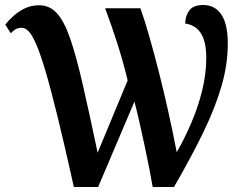

<svg xmlns="http://www.w3.org/2000/svg" viewBox="-20 -747 972 767"><path d="M275 0Q238 -167 210 -281Q182 -395 161 -465.5Q140 -536 123.5 -573Q107 -610 93.5 -623Q80 -636 67 -636Q51 -636 40.5 -629Q30 -622 23 -614L1 -649Q14 -665 33.5 -683Q53 -701 79 -713.5Q105 -726 137 -726Q178 -726 207 -694.5Q236 -663 260 -594Q284 -525 310 -412Q336 -299 370 -137L490 -426Q471 -504 448 -575.5Q425 -647 400 -714H541Q558 -666 577 -599.5Q596 -533 615.5 -456Q635 -379 653 -298Q671 -217 686 -139Q716 -191 743.5 -254.5Q771 -318 787.5 -385Q804 -452 804 -515Q804 -565 792.5 -594Q781 -623 762 -636.5Q743 -650 720 -653Q720 -683 736 -705Q752 -727 792 -727Q839 -727 864.5 -688.5Q890 -650 890 -573Q890 -490 865 -403.5Q840 -317 792 -218Q744 -119 675 0H590Q585 -30 576.5 -73.5Q568 -117 557.5 -166Q547 -215 536.5 -261Q526 -307 517 -341L372 0Z"/></svg>

Font: Noto Serif SemiCondensed SemiBold
Style: Regular
Weight: 600
Width: 4
Designer: Monotype Design Team
Foundry: Monotype Imaging Inc.
Version: Version 2.013; ttfautohint (v1.8.4.7-5d5b)